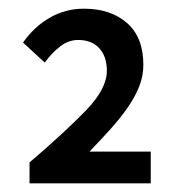

<svg xmlns="http://www.w3.org/2000/svg" viewBox="-20 -807 412 442"><path d="M48 -385V-433Q132 -505 179 -554Q226 -603 226 -644Q226 -677 208.5 -696Q191 -715 160 -715Q138 -715 119 -700.5Q100 -686 83 -663L33 -709Q59 -746 95 -766.5Q131 -787 173 -787Q235 -787 272.5 -754Q310 -721 310 -658Q310 -632 300.5 -608Q291 -584 274 -559.5Q257 -535 234.5 -510Q212 -485 186 -458H327V-385Z"/></svg>

Font: Processing Sans Pro Semibold
Style: Regular
Weight: 600
Designer: Paul D. Hunt
Foundry: Adobe Systems Incorporated
Version: Version 2.020;PS 2.000;hotconv 1.0.86;makeotf.lib2.5.63406